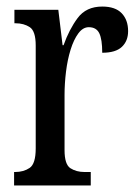

<svg xmlns="http://www.w3.org/2000/svg" viewBox="-20 -566 423 586"><path d="M23 0V-41H26Q52 -41 70.5 -53.5Q89 -66 89 -113V-427Q89 -471 71 -483Q53 -495 27 -495H24V-536H158L171 -428H174Q191 -476 217 -511Q243 -546 292 -546Q332 -546 351.5 -525.5Q371 -505 371 -471Q371 -441 352 -423Q333 -405 292 -405Q292 -446 283 -464.5Q274 -483 251 -483Q233 -483 219 -464Q205 -445 195.5 -414.5Q186 -384 181.5 -347.5Q177 -311 177 -276V-108Q177 -64 195 -52.5Q213 -41 238 -41H257V0Z"/></svg>

Font: Noto Serif Thai ExtraCondensed
Style: Regular
Weight: 400
Width: 2
Designer: Monotype Design Team
Foundry: Monotype Imaging Inc.
Version: Version 2.002; ttfautohint (v1.8.4.7-5d5b)